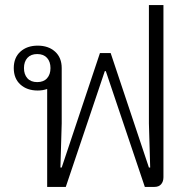

<svg xmlns="http://www.w3.org/2000/svg" viewBox="-20 -733 769 753"><path d="M165 -384Q148 -378 128 -378Q86 -378 60 -401.5Q34 -425 34 -466Q34 -507 60 -530.5Q86 -554 128 -554Q170 -554 196 -530.5Q222 -507 222 -466V-249L217 -76H222L372 -525H414L564 -76H569L564 -249V-713H621V-38Q621 -21 612 -10.5Q603 0 586 0H548L395 -454H391L238 0H165ZM126 -411Q151 -411 164.5 -426Q178 -441 178 -466Q178 -491 164.5 -506Q151 -521 126 -521Q101 -521 87.5 -506Q74 -491 74 -466Q74 -441 87.5 -426Q101 -411 126 -411Z"/></svg>

Font: IBM Plex Sans Thai Looped Light
Style: Regular
Weight: 300
Designer: Mike Abbink, Paul van der Laan, Pieter van Rosmalen, Ben Mitchell, Mark Frömberg
Foundry: Bold Monday
Version: Version 1.1